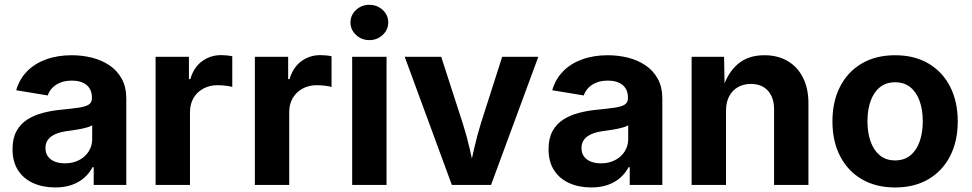

<svg xmlns="http://www.w3.org/2000/svg" viewBox="-20 -788 4140 818"><path d="M215 10.6Q162.9 10.6 121.7 -7.8Q80.6 -26.1 57 -62.4Q33.4 -98.7 33.4 -152.6Q33.4 -198.5 50.1 -229.1Q66.8 -259.7 95.8 -278.4Q124.9 -297.1 161.8 -306.8Q198.7 -316.6 239.2 -320.4Q286.5 -325.2 315.5 -329.4Q344.6 -333.6 358.1 -342.5Q371.7 -351.5 371.7 -369.2V-371.6Q371.7 -394.9 361.8 -411.1Q351.8 -427.3 332.8 -435.9Q313.7 -444.5 285.9 -444.5Q257.9 -444.5 237 -436Q216 -427.4 202.6 -413.2Q189.2 -399 183.3 -381.3L49 -403.6Q62.9 -451.3 95.6 -484.5Q128.4 -517.7 177 -535.2Q225.7 -552.7 286.4 -552.7Q330.3 -552.7 371.8 -542.3Q413.3 -531.9 446.3 -509.7Q479.3 -487.6 498.7 -452.4Q518.1 -417.2 518.1 -367.5V0H379.2V-75.8H374.4Q361.2 -50.4 339.2 -31Q317.3 -11.5 286.4 -0.4Q255.5 10.6 215 10.6ZM256.2 -92.1Q290.8 -92.1 317 -105.9Q343.1 -119.6 357.9 -143Q372.8 -166.4 372.8 -195.2V-254.2Q366.1 -249.7 353 -245.8Q340 -241.8 323.9 -238.7Q307.8 -235.6 292.1 -233.3Q276.5 -231 264.3 -229.3Q237.3 -225.7 216.8 -216.9Q196.4 -208.2 185 -193.6Q173.7 -179 173.7 -156.9Q173.7 -135.7 184.4 -121.3Q195.1 -106.9 213.6 -99.5Q232.2 -92.1 256.2 -92.1Z M642.9 0V-545.9H784.9V-450.8H790.7Q805.6 -501.3 841 -527.2Q876.4 -553.2 922.3 -553.2Q933.7 -553.2 946.7 -551.9Q959.7 -550.6 969.6 -548.3V-417.5Q959.9 -420.8 941.3 -422.9Q922.6 -425 906.4 -425Q872.8 -425 846.2 -410.5Q819.5 -396 804.4 -370.3Q789.4 -344.6 789.4 -310.7V0Z M1065.8 0V-545.9H1207.7V-450.8H1213.6Q1228.4 -501.3 1263.8 -527.2Q1299.2 -553.2 1345.2 -553.2Q1356.5 -553.2 1369.5 -551.9Q1382.6 -550.6 1392.5 -548.3V-417.5Q1382.8 -420.8 1364.1 -422.9Q1345.5 -425 1329.2 -425Q1295.7 -425 1269 -410.5Q1242.4 -396 1227.3 -370.3Q1212.2 -344.6 1212.2 -310.7V0Z M1480.4 0V-545.9H1626.8V0ZM1553.5 -617.1Q1520.4 -617.1 1496.8 -639.2Q1473.2 -661.3 1473.2 -692.2Q1473.2 -723.8 1496.8 -745.7Q1520.4 -767.5 1553.5 -767.5Q1586.8 -767.5 1610.4 -745.7Q1634 -723.9 1634 -692.3Q1634 -661.3 1610.4 -639.2Q1586.8 -617.1 1553.5 -617.1Z M1905.1 0 1704.3 -545.9H1859.8L1951.5 -262.5Q1968.4 -209.6 1980.8 -155.3Q1993.3 -101 2006.4 -43.1H1974.9Q1987.8 -101 2000.1 -155.2Q2012.3 -209.3 2028.8 -262.5L2119.5 -545.9H2273.4L2072 0Z M2498.6 10.6Q2446.6 10.6 2405.4 -7.8Q2364.3 -26.1 2340.7 -62.4Q2317.1 -98.7 2317.1 -152.6Q2317.1 -198.5 2333.8 -229.1Q2350.5 -259.7 2379.5 -278.4Q2408.6 -297.1 2445.5 -306.8Q2482.4 -316.6 2522.9 -320.4Q2570.1 -325.2 2599.2 -329.4Q2628.2 -333.6 2641.8 -342.5Q2655.4 -351.5 2655.4 -369.2V-371.6Q2655.4 -394.9 2645.5 -411.1Q2635.5 -427.3 2616.5 -435.9Q2597.4 -444.5 2569.6 -444.5Q2541.6 -444.5 2520.6 -436Q2499.7 -427.4 2486.3 -413.2Q2472.9 -399 2467 -381.3L2332.7 -403.6Q2346.6 -451.3 2379.3 -484.5Q2412.1 -517.7 2460.7 -535.2Q2509.4 -552.7 2570.1 -552.7Q2614 -552.7 2655.5 -542.3Q2697 -531.9 2730 -509.7Q2763 -487.6 2782.4 -452.4Q2801.8 -417.2 2801.8 -367.5V0H2662.9V-75.8H2658.1Q2644.9 -50.4 2622.9 -31Q2601 -11.5 2570.1 -0.4Q2539.2 10.6 2498.6 10.6ZM2539.9 -92.1Q2574.5 -92.1 2600.6 -105.9Q2626.8 -119.6 2641.6 -143Q2656.4 -166.4 2656.4 -195.2V-254.2Q2649.8 -249.7 2636.7 -245.8Q2623.6 -241.8 2607.6 -238.7Q2591.5 -235.6 2575.8 -233.3Q2560.2 -231 2548 -229.3Q2521 -225.7 2500.5 -216.9Q2480.1 -208.2 2468.7 -193.6Q2457.4 -179 2457.4 -156.9Q2457.4 -135.7 2468.1 -121.3Q2478.8 -106.9 2497.3 -99.5Q2515.9 -92.1 2539.9 -92.1Z M3073.1 -316.1V0H2926.6V-545.9H3064.9L3067.2 -409.6H3058.5Q3079.9 -477.9 3123.7 -515.3Q3167.5 -552.7 3236.6 -552.7Q3293.4 -552.7 3335.5 -528.1Q3377.7 -503.4 3401 -457.3Q3424.3 -411.3 3424.3 -347.2V0H3277.9V-321.7Q3277.9 -372.5 3251.7 -401.5Q3225.4 -430.4 3179.1 -430.4Q3148.2 -430.4 3124.2 -416.9Q3100.2 -403.3 3086.7 -377.9Q3073.1 -352.4 3073.1 -316.1Z M3793.5 10.7Q3711.4 10.7 3651.4 -24.6Q3591.4 -59.9 3559 -123.3Q3526.5 -186.6 3526.5 -270.6Q3526.5 -355.2 3559 -418.7Q3591.4 -482.2 3651.4 -517.4Q3711.4 -552.7 3793.5 -552.7Q3875.9 -552.7 3935.7 -517.4Q3995.6 -482.2 4028 -418.7Q4060.4 -355.2 4060.4 -270.6Q4060.4 -186.6 4028 -123.3Q3995.6 -59.9 3935.7 -24.6Q3875.9 10.7 3793.5 10.7ZM3793.5 -104.6Q3832.6 -104.6 3858.9 -126.3Q3885.2 -148.1 3898.3 -185.8Q3911.4 -223.5 3911.4 -271.1Q3911.4 -319.2 3898.3 -356.8Q3885.2 -394.3 3858.9 -415.9Q3832.6 -437.5 3793.5 -437.5Q3754.4 -437.5 3728.2 -415.9Q3702 -394.3 3688.9 -356.9Q3675.7 -319.5 3675.7 -271.1Q3675.7 -223.5 3688.9 -185.8Q3702 -148.1 3728.2 -126.3Q3754.4 -104.6 3793.5 -104.6Z"/></svg>

Font: Inter Variable LoSnoCo
Style: Regular
Weight: 400
Designer: Rasmus Andersson
Foundry: rsms
Version: Version 4.000;git-a52131595; featfreeze: case,dlig,ss01,ss02